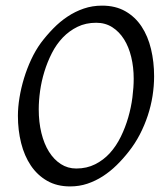

<svg xmlns="http://www.w3.org/2000/svg" viewBox="-20 -650 585 685"><path d="M457 -369.1Q457 -410.2 448.2 -446.5Q439.5 -482.9 422.4 -510Q405.3 -537.1 380.4 -553Q355.5 -568.8 323.2 -568.8Q286.1 -568.8 256.6 -554.4Q227.1 -540 204.1 -516.1Q181.2 -492.2 165 -460.4Q148.9 -428.7 138.4 -394.5Q127.9 -360.4 123 -325.4Q118.2 -290.5 118.2 -259.8Q118.2 -214.4 127.7 -175.5Q137.2 -136.7 154.8 -108.6Q172.4 -80.6 197 -64.7Q221.7 -48.8 252 -48.8Q289.6 -48.8 319.6 -64Q349.6 -79.1 372.3 -104.2Q395 -129.4 411.1 -162.4Q427.2 -195.3 437.5 -231Q447.8 -266.6 452.4 -302.5Q457 -338.4 457 -369.1ZM529.8 -377.9Q529.8 -343.3 524.2 -307.6Q518.6 -272 507.1 -237.3Q495.6 -202.6 478.8 -170.2Q461.9 -137.7 439.9 -109.9Q419.4 -83.5 396.2 -60.8Q373 -38.1 346.9 -21.2Q320.8 -4.4 291.7 5.4Q262.7 15.1 230 15.1Q183.1 15.1 148.2 -4.9Q113.3 -24.9 90.1 -59.3Q66.9 -93.8 55.4 -139.6Q43.9 -185.5 43.9 -236.8Q43.9 -267.6 49.6 -302Q55.2 -336.4 65.7 -370.8Q76.2 -405.3 91.3 -437.7Q106.4 -470.2 126 -497.1Q146.5 -524.4 170.2 -548.6Q193.8 -572.8 220.9 -590.8Q248 -608.9 278.8 -619.4Q309.6 -629.9 344.2 -629.9Q392.1 -629.9 427.2 -609.9Q462.4 -589.8 485.1 -555.4Q507.8 -521 518.8 -475.1Q529.8 -429.2 529.8 -377.9Z"/></svg>

Font: Gentium Plus Viet
Style: Italic
Weight: 400
Italic angle: -8°
Designer: J. Victor Gaultney, Annie Olsen, Iska Routamaa, Becca Hirsbrunner
Foundry: SIL International
Version: Version 5.000